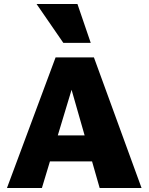

<svg xmlns="http://www.w3.org/2000/svg" viewBox="-20 -947 748 967"><path d="M482 0 323 -556H359L191 0H15L260 -658H453L693 0ZM129 -134 180 -265H485L550 -134ZM299 -731 164 -927H370L437 -731Z"/></svg>

Font: Ysabeau SC Black
Style: Regular
Weight: 900
Designer: Christian Thalmann (Catharsis Fonts)
Version: Version 2.001;gftools[0.9.30]; featfreeze: smcp